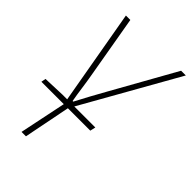

<svg xmlns="http://www.w3.org/2000/svg" viewBox="-212 -559 861 861"><g transform="rotate(45 219.0 -128.0)"><path d="M0 0 4 -22 108 -26H316L310 0ZM96 222 142 0 58 -478H86L138 -178Q144 -144 149 -107.5Q154 -71 160 -38H164Q182 -73 201.5 -108.5Q221 -144 240 -178L408 -478H438L168 0L124 222Z"/></g></svg>

Font: Source Sans 3
Style: Italic
Weight: 200
Italic angle: -11°
Designer: Paul D. Hunt
Foundry: Adobe
Version: Version 3.046;hotconv 1.0.118;makeotfexe 2.5.65603